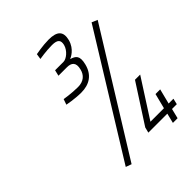

<svg xmlns="http://www.w3.org/2000/svg" viewBox="-223 -922 1045 1045"><g transform="rotate(-45 299.5 -399.5)"><path d="M528 0 542 -57H579L587 -91H550L572 -178H536L514 -91H410L552 -312H512L368 -89L360 -57H506L492 0ZM228 -756C228 -756 280 -765 326 -765C370 -765 380 -749 373 -719C364 -684 328 -656 306 -656H241L233 -622H298C332 -622 354 -607 342 -561C334 -527 309 -503 265 -503C215 -503 163 -512 163 -512L152 -480C152 -480 207 -469 256 -469C319 -469 364 -498 380 -562C394 -618 375 -631 342 -641C349 -644 395 -663 410 -719C424 -775 399 -799 334 -799C289 -799 233 -788 233 -788ZM599 -686 566 -700 141 -12 174 0Z"/></g></svg>

Font: RazerF5 Thin
Style: Italic
Weight: 250
Foundry: Razer Inc.
Version: Version 2